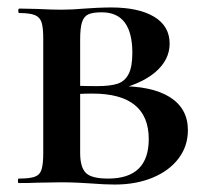

<svg xmlns="http://www.w3.org/2000/svg" viewBox="-20 -491 565 515"><path d="M484 -142Q484 -99 459 -66Q434 -33 389.5 -14.5Q345 4 288 4Q261 4 223 1Q209 0 188.5 -1Q168 -2 144 -2L80 -1Q62 0 30 0Q28 0 28 -6Q28 -12 30 -12Q60 -12 73.5 -17Q87 -22 91.5 -36.5Q96 -51 96 -81V-387Q96 -417 91.5 -431Q87 -445 73.5 -450.5Q60 -456 32 -456Q29 -456 29 -462Q29 -468 32 -468L80 -467Q120 -465 144 -465Q174 -465 207 -468Q218 -469 240 -470Q262 -471 278 -471Q352 -471 393.5 -446Q435 -421 435 -374Q435 -330 396 -297Q357 -264 284 -248L295 -260Q387 -261 435.5 -230.5Q484 -200 484 -142ZM195 -385V-256L153 -263Q187 -260 240 -260Q276 -260 295.5 -266.5Q315 -273 325 -292.5Q335 -312 335 -349Q335 -458 253 -458Q229 -458 217 -452.5Q205 -447 200 -431.5Q195 -416 195 -385ZM379 -118Q379 -240 228 -240Q184 -240 153 -235L195 -248V-81Q195 -43 210 -27.5Q225 -12 270 -12Q379 -12 379 -118Z"/></svg>

Font: Cormorant Unicase
Style: Bold
Weight: 700
Designer: Christian Thalmann (Catharsis Fonts)
Foundry: Catharsis Fonts
Version: Version 4.000